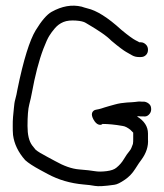

<svg xmlns="http://www.w3.org/2000/svg" viewBox="-20 -672 566 663"><path d="M170 -116 144 -130C123 -141 110 -149 103 -155L91 -170C80 -185 75 -207 75 -237C75 -271 77 -296 81 -311C85 -326 88 -340 90 -351C101 -411 114 -462 130 -504C138 -525 145 -540 150 -548C155 -556 162 -566 170 -575C178 -584 187 -591 199 -596C211 -601 226 -602 242 -601C258 -600 270 -597 276 -593C282 -589 289 -585 296 -581C303 -577 314 -570 329 -560C344 -550 356 -540 365 -531C391 -509 408 -497 415 -493L436 -481C443 -477 451 -475 460 -475H466C473 -475 479 -477 484 -482C489 -487 491 -493 491 -500C491 -507 489 -513 484 -518C479 -523 473 -526 466 -526H461C460 -527 456 -529 448 -533C440 -537 423 -549 399 -569C352 -612 313 -636 282 -643C274 -645 268 -647 262 -649C228 -657 194 -651 158 -631C142 -622 123 -600 103 -567C83 -534 61 -466 40 -362C38 -351 36 -340 33 -330C30 -320 29 -310 28 -299C27 -288 26 -278 25 -268C24 -258 24 -248 24 -237C24 -226 24 -216 25 -206C29 -175 43 -146 67 -119C78 -109 95 -98 119 -85L145 -71C182 -51 223 -39 268 -35C283 -34 297 -32 308 -30C319 -28 341 -29 375 -34C384 -35 396 -41 412 -52C425 -61 437 -73 447 -89C457 -105 464 -115 468 -120C485 -143 493 -167 491 -192V-211C491 -235 478 -255 453 -270C457 -271 461 -271 466 -270H476C483 -269 489 -271 494 -276C499 -281 502 -287 502 -294C502 -301 501 -307 496 -312C491 -317 485 -320 478 -321H469C461 -322 453 -321 447 -320C441 -319 432 -319 418 -318C404 -317 390 -315 376 -311C362 -307 350 -304 341 -301C332 -298 326 -296 321 -295L311 -293C305 -292 300 -288 298 -282C296 -276 298 -268 303 -259C308 -250 314 -244 320 -242C326 -240 331 -241 334 -244C353 -244 376 -242 404 -237C412 -236 421 -231 430 -224L440 -214V-193C440 -186 440 -180 439 -175C437 -170 435 -165 434 -162C433 -159 431 -155 426 -149C421 -143 415 -135 408 -123C401 -111 392 -101 382 -93C375 -87 364 -83 348 -81C332 -79 318 -79 307 -81C296 -83 278 -85 253 -87C228 -89 200 -99 170 -116Z"/></svg>

Font: AppleStorm
Style: Rg
Weight: 400
Foundry: Cannot Into Space Fonts
Version: Version 1.01